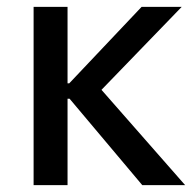

<svg xmlns="http://www.w3.org/2000/svg" viewBox="-20 -540 566 560"><path d="M78 0H177V-252H183L395 0H520L276 -278L510 -520H393L182 -297H177V-520H78Z"/></svg>

Font: Fixel Text Medium
Style: Regular
Weight: 500
Width: 4
Designer: AlfaBravo + MacPaw
Foundry: Kyrylo Tkachov, Marchela Mozhyna, Serhii Makarenko, Maria Weinstein, Zakhar Kryvoshyya
Version: Version 1.211